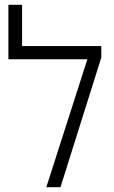

<svg xmlns="http://www.w3.org/2000/svg" viewBox="-20 -780 475 800"><path d="M72 -588H402V-540L232 0H173L344 -533H15V-760H72Z"/></svg>

Font: Noto Sans Hebrew SemiCondensed Light
Style: Regular
Weight: 300
Width: 4
Designer: Monotype Design Team
Foundry: Monotype Imaging Inc.
Version: Version 2.003